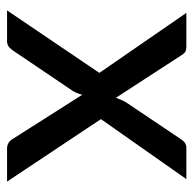

<svg xmlns="http://www.w3.org/2000/svg" viewBox="-22 -526 548 544"><g transform="rotate(90 252.0 -254.0)"><path d="M494.5 0H400.5Q382 0 371.5 -19.5L248.5 -213Q244.5 -197.5 237.5 -186L125 -19.5Q120.5 -12 113.8 -6Q107 0 96.5 0H9.5L186.5 -261.5L16.5 -508H110.5Q122 -508 127.2 -504.5Q132.5 -501 136.5 -494L257 -308.5Q263.5 -326.5 270.5 -338L374 -492Q384 -508 398 -508H487.5L317.5 -266Z"/></g></svg>

Font: Verano Sans Medium
Style: Regular
Weight: 500
Designer: Lukasz Dziedzic with Adam Twardoch and Botio Nikoltchev
Foundry: tyPoland Lukasz Dziedzic
Version: Version 3.001;December 28, 2019;FontCreator 12.0.0.2547 64-b